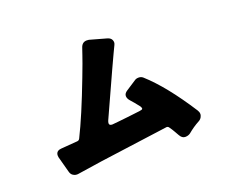

<svg xmlns="http://www.w3.org/2000/svg" viewBox="-107 -899 1214 1006"><g transform="rotate(-20 500.0 -396.0)"><path d="M415 -274Q415 -262 432 -262Q438 -262 468.5 -265.5Q499 -269 519 -271Q539 -273 557.5 -275.5Q576 -278 590.5 -279.5Q605 -281 607 -286Q607 -287 607 -289Q607 -293 602 -301Q577 -333 563 -348Q549 -363 549 -377.5Q549 -392 566 -403L623 -440Q631 -446 645 -446Q659 -446 669 -437Q767 -349 877 -178Q884 -167 884 -156Q884 -151 882 -146Q877 -130 861 -122Q829 -105 798 -79Q786 -70 768.5 -70Q751 -70 739 -92Q732 -104 725 -116.5Q718 -129 708 -143Q703 -152 694 -152Q692 -152 311 -100Q179 -80 175 -79.5Q171 -79 168 -79Q157 -79 148 -85Q136 -92 132 -108L108 -197Q107 -202 107 -207Q107 -221 117 -229Q124 -234 137 -235Q146 -235 163 -237L227 -242Q238 -242 243 -252Q296 -358 368 -547Q399 -628 408 -656Q417 -684 421 -694Q430 -722 456 -722Q462 -722 468 -721L561 -695Q579 -690 585 -677Q588 -670 588 -663.5Q588 -657 584 -649Q580 -641 576.5 -633.5Q573 -626 563 -605Q553 -584 531 -536L419 -290Q415 -281 415 -274Z"/></g></svg>

Font: Tsunagi Gothic Black
Style: Regular
Weight: 900
Designer: Yoshimichi Ohira
Foundry: Positype
Version: Version 1.001